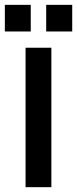

<svg xmlns="http://www.w3.org/2000/svg" viewBox="-45 -776 319 796"><path d="M-24.9 -645.5V-755.9H82.5V-645.5ZM61 0V-578.1H168V0ZM146.5 -645.5V-755.9H254.4V-645.5Z"/></svg>

Font: Oswald Regular
Style: Regular
Weight: 400
Designer: Vernon Adams
Foundry: Vernon Adams
Version: 3.0; ttfautohint (v0.95) -l 8 -r 50 -G 200 -x 0 -w "G" -W -c